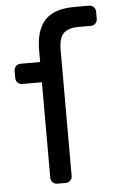

<svg xmlns="http://www.w3.org/2000/svg" viewBox="-53 -777 491 814"><g transform="rotate(-5 192.5 -370.0)"><path d="M221 -27Q221 -16 213 -8Q205 0 194 0H157Q146 0 138 -8Q130 -16 130 -27V-434H46Q35 -434 27 -442Q19 -450 19 -461V-493Q19 -504 27 -512Q35 -520 46 -520H130V-570Q130 -655 169 -697.5Q208 -740 295 -740H358Q369 -740 377 -732Q385 -724 385 -713V-681Q385 -670 377 -662Q369 -654 358 -654H305Q279 -654 262.5 -647.5Q246 -641 237 -629Q228 -617 224.5 -600.5Q221 -584 221 -565Z"/></g></svg>

Font: Rubik
Style: Regular
Weight: 400
Designer: Hubert & Fischer
Foundry: Hubert & Fischer
Version: Version 1.002; ttfautohint (v1.6)